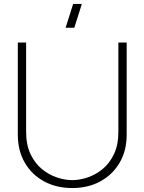

<svg xmlns="http://www.w3.org/2000/svg" viewBox="-20 -935 730 970"><path d="M355.5 -795H311.5L349.5 -915H393.5ZM345 15Q265 15 203 -18.5Q141 -52 105.5 -112.8Q70 -173.5 70 -255V-720H112V-269Q112 -202.5 134.5 -155.8Q157 -109 192.5 -80.2Q228 -51.5 268.5 -38.2Q309 -25 345 -25Q381 -25 421.5 -38.2Q462 -51.5 497.5 -80.2Q533 -109 555.5 -155.8Q578 -202.5 578 -269V-720H620V-255Q620 -174 584.5 -113.2Q549 -52.5 487 -18.8Q425 15 345 15Z"/></svg>

Font: Manrope ExtraLight ExtraLight
Style: Regular
Weight: 250
Version: Version 4.501